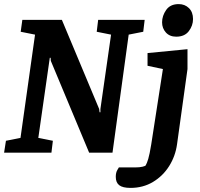

<svg xmlns="http://www.w3.org/2000/svg" viewBox="-36 -745 978 937"><path d="M-7 -58 64 -72 135 -576 65 -590 73 -648H266L448 -213L450 -197H454V-213L506 -576L436 -590L443 -648H670L663 -590L592 -576L513 0H399L212 -448L211 -463H207L151 -72L222 -58L215 0H-16ZM601 172Q563 172 546 159Q529 146 529 118Q529 97 537 84Q545 71 544 72H625Q646 72 660 68.5Q674 65 675 62Q681 52 687.5 30.5Q694 9 702 -40L759 -408L684 -424V-486L879 -505V-408L828 -41Q820 17 789.5 65.5Q759 114 710.5 143Q662 172 601 172ZM824 -566Q792 -566 773.5 -586.5Q755 -607 755 -636Q755 -668 775 -696.5Q795 -725 836 -725Q866 -725 886 -705.5Q906 -686 906 -652Q906 -620 885.5 -593Q865 -566 824 -566Z"/></svg>

Font: Faustina VF Beta
Style: Italic
Weight: 400
Italic angle: -8°
Designer: Alfonso Garcia
Foundry: Omnibus-Type
Version: Version 1.006